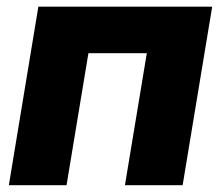

<svg xmlns="http://www.w3.org/2000/svg" viewBox="-20 -542 647 562"><path d="M601.1 -522.5 514.6 0H345.7L409.7 -386.2H238.8L174.8 0H5.9L92.3 -522.5Z"/></svg>

Font: Inter 28pt ExtraBold
Style: Italic
Weight: 800
Italic angle: -9.3988°
Designer: Rasmus Andersson
Foundry: rsms
Version: Version 4.001;git-66647c0bb